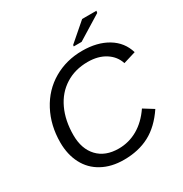

<svg xmlns="http://www.w3.org/2000/svg" viewBox="-198 -1018 1124 1178"><g transform="rotate(-30 364.0 -428.5)"><path d="M593.3 -208 663.1 -164.6Q601.6 -72.8 523.4 -31.5Q445.3 9.8 341.8 9.8Q253.4 9.8 188.5 -25.9Q123.5 -61 89.4 -126.5Q55.2 -191.9 55.2 -277.8Q55.2 -397.9 106.4 -495.1Q157.7 -592.3 248.8 -645.3Q339.8 -698.2 452.1 -698.2Q558.1 -698.2 631.1 -654.1Q704.1 -609.9 727.5 -529.8L639.6 -502.9Q622.1 -557.6 571.5 -589.8Q521 -622.1 447.3 -622.1Q356.9 -622.1 289.1 -579.1Q220.7 -536.1 184.1 -457.5Q147.5 -378.9 147.5 -276.4Q147.5 -178.7 200.7 -122.3Q253.9 -65.9 348.1 -65.9Q420.4 -65.9 482.9 -101.8Q545.4 -137.7 593.3 -208ZM648.9 -853 477.1 -747.1H421.4L422.9 -756.8L550.3 -867.2H651.4Z"/></g></svg>

Font: Arimo
Style: Italic
Weight: 400
Italic angle: -12°
Designer: Steve Matteson
Foundry: Monotype Imaging Inc.
Version: Version 1.33